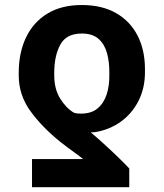

<svg xmlns="http://www.w3.org/2000/svg" viewBox="-20 -573 661 776"><path d="M502.4 183.6H109.4V69.8H315.4Q304.7 60.1 279.5 42.2Q254.4 24.4 225.1 1.5Q150.4 -58.6 103 -123.8Q55.7 -189 55.7 -268.6V-278.3Q55.7 -359.9 85.2 -421.6Q114.7 -483.4 171.6 -518.1Q228.5 -552.7 310.5 -552.7Q392.1 -552.7 449.2 -520Q506.3 -487.3 536.1 -429Q565.9 -370.6 565.9 -293.5V-283.7Q566.4 -217.8 540 -165.8Q513.7 -113.8 468 -81.1Q422.4 -48.3 364.7 -39.1Q358.4 -38.1 346.7 -38.1Q369.6 -19 399.7 8.3Q429.7 35.6 457.5 62.5Q485.4 89.4 502.4 107.9ZM421.9 -268.6V-278.3Q422.4 -321.8 412.6 -357.9Q402.8 -394 378.4 -415.8Q354 -437.5 310.5 -437.5Q248 -437.5 223.6 -392.3Q199.2 -347.2 199.2 -278.3V-268.6Q199.2 -213.4 223.1 -174.8Q247.1 -136.2 278.3 -117.7Q285.2 -115.2 292.2 -114.5Q299.3 -113.8 307.6 -113.8Q349.1 -113.8 374.3 -134.8Q399.4 -155.8 410.9 -190.9Q422.4 -226.1 421.9 -268.6Z"/></svg>

Font: Inter Display
Style: Bold
Weight: 700
Designer: Rasmus Andersson
Foundry: rsms
Version: Version 4.001;git-9221beed3